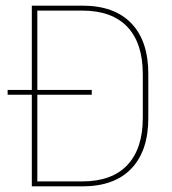

<svg xmlns="http://www.w3.org/2000/svg" viewBox="-20 -659 608 679"><path d="M7 -324V-341H304.5V-324ZM102.5 0V-17.5H271Q376 -17.5 430.5 -75.5Q485 -133.5 485 -242V-397Q485 -506 430.5 -563.8Q376 -621.5 271 -621.5H101.5V-639H271.5Q384.5 -639 444.5 -576.5Q504.5 -514 504.5 -397.5V-241.5Q504.5 -125.5 444.5 -62.8Q384.5 0 271.5 0ZM92.5 0V-639H112V0Z"/></svg>

Font: Anek Gujarati Medium Thin
Style: Regular
Weight: 250
Version: Version 1.003